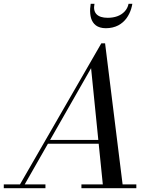

<svg xmlns="http://www.w3.org/2000/svg" viewBox="-65 -994 810 1014"><path d="M434 -974Q426.6 -937.6 444.8 -918.8Q463 -900 504 -900Q531.5 -900 554.2 -908.1Q577 -916.2 593.1 -933.2Q609.1 -950.1 614 -974H634Q631.8 -960.5 627.8 -947.6Q623.9 -934.8 617.6 -921.8Q611.2 -908.8 603.1 -897.6Q594.9 -886.4 583.7 -876.6Q572.5 -866.8 559.4 -859.9Q546.2 -853 529.5 -849Q512.8 -845 494 -845Q477.2 -845 463.9 -849Q450.5 -853 441.4 -859.9Q432.2 -866.8 425.8 -876.6Q419.4 -886.5 416.1 -897.6Q412.8 -908.8 411.6 -921.8Q410.4 -934.9 411.1 -947.6Q411.8 -960.4 414 -974ZM-45 -20H40.5L470 -765H490L582.5 -20H655V0H365V-20H478L456.2 -235H188.1L65.4 -20H175V0H-45ZM416 -634 199.6 -255H454.2Z"/></svg>

Font: Bodoni* 11
Style: Italic
Weight: 400
Italic angle: -13°
Version: Version 1.002